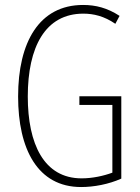

<svg xmlns="http://www.w3.org/2000/svg" viewBox="-20 -744 565 774"><path d="M300 -356V-321H433V-48C398 -35 353 -25 309 -25C157 -25 92 -164 92 -355C92 -554 162 -689 316 -689C357 -689 400 -679 445 -648L462 -680C413 -712 366 -724 315 -724C138 -724 53 -574 53 -355C53 -144 131 10 307 10C358 10 418 -1 469 -24V-356Z"/></svg>

Font: Noto Sans Thai Looped ExtraCondensed ExtraLight
Style: Regular
Weight: 200
Width: 2
Designer: Sasikarn Vongin, Ben Mitchell
Foundry: The Fontpad Ltd
Version: Version 1.001